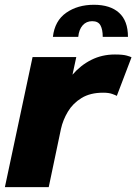

<svg xmlns="http://www.w3.org/2000/svg" viewBox="-21 -764 557 784"><path d="M-1 0 112 -531H290.5L275 -459Q308 -497.5 351.8 -519.5Q395.5 -541.5 448 -541.5Q480.5 -541.5 496.5 -537Q512.5 -532.5 516 -530L456 -372.5Q452 -375 437.8 -380.2Q423.5 -385.5 400 -385.5Q347.5 -385.5 312 -363.8Q276.5 -342 256.2 -308Q236 -274 228 -238L178 0ZM195 -613.5Q202.5 -679 249.2 -711.8Q296 -744.5 362.5 -744.5Q429 -744.5 465.2 -711.8Q501.5 -679 501.5 -613.5H398.5Q398.5 -643.5 389.2 -660.5Q380 -677.5 355.5 -677.5Q331.5 -677.5 316.5 -660.5Q301.5 -643.5 298.5 -613.5Z"/></svg>

Font: Epilogue ExtraBold
Style: Italic
Weight: 800
Italic angle: -12°
Designer: Tyler Finck
Foundry: Etcetera Type Co
Version: Version 2.111; ttfautohint (v1.8.3)